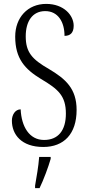

<svg xmlns="http://www.w3.org/2000/svg" viewBox="-20 -744 451 985"><path d="M202 10C308 10 373 -57 373 -180C373 -289 317 -339 231 -390C144 -440 112 -476 112 -558C112 -634 146 -687 212 -687C278 -687 311 -631 311 -560C340 -560 358 -575 358 -612C358 -665 308 -724 217 -724C122 -724 58 -654 58 -556C58 -443 108 -389 190 -339C278 -287 318 -253 318 -161C318 -74 278 -26 206 -26C130 -26 90 -95 86 -183C58 -183 41 -155 41 -125C41 -54 90 10 202 10ZM160 208V221H183C203 180 228 113 240 71V61H181C177 112 168 161 160 208Z"/></svg>

Font: Noto Serif Hebrew ExtraCondensed Light
Style: Regular
Weight: 300
Width: 2
Designer: Monotype Design Team
Foundry: Monotype Imaging Inc.
Version: Version 2.004